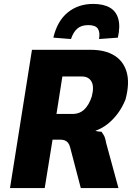

<svg xmlns="http://www.w3.org/2000/svg" viewBox="-20 -959 684 979"><path d="M31 0 143 -705H443Q516 -705 563 -676Q610 -647 626 -591Q642 -535 620 -452Q604 -412 580.5 -380.5Q557 -349 528.5 -326.5Q500 -304 466 -292L478 -289L498 -287Q501 -281 508.5 -270.5Q516 -260 521 -231L584 0H392L337 -210Q333 -224 326 -232Q319 -240 309.5 -243.5Q300 -247 286 -247H248L208 0ZM268 -378H350Q386 -378 410 -401Q434 -424 448 -467Q461 -517 446.5 -543Q432 -569 397 -569H298ZM342 -760 252 -767Q272 -852 325.5 -895.5Q379 -939 455 -939Q507 -939 539.5 -920.5Q572 -902 583 -863.5Q594 -825 581 -767L485 -760Q491 -794 479 -812.5Q467 -831 430 -831Q394 -831 373.5 -812.5Q353 -794 342 -760Z"/></svg>

Font: Nunito Sans 7pt Condensed Black
Style: Italic
Weight: 900
Width: 3
Italic angle: -9°
Designer: Vernon Adams
Foundry: Vernon Adams
Version: Version 3.101;gftools[0.9.27]